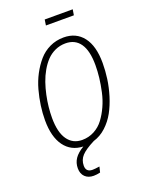

<svg xmlns="http://www.w3.org/2000/svg" viewBox="-189 -936 950 1239"><g transform="rotate(-20 286.0 -316.0)"><path d="M472.2 -844.2 465.8 -805.2H273.9L279.8 -844.2ZM309.1 1Q245.6 33.2 219.7 61.3Q193.8 89.4 193.8 128.9Q193.8 172.9 238.8 172.9Q255.4 172.9 287.1 168L277.8 206.1Q253.9 211.9 232.9 211.9Q195.8 211.9 173.8 190.4Q151.9 168.9 151.9 131.8Q151.9 94.7 171.4 65.7Q190.9 36.6 233.9 11.2Q151.4 8.3 105.2 -54.9Q59.1 -118.2 59.1 -231.9Q59.1 -280.3 66.2 -331.3Q73.2 -382.3 87.6 -434.8Q102.1 -487.3 126.5 -533.2Q150.9 -579.1 182.4 -615.5Q213.9 -651.9 258.1 -672.9Q302.2 -693.8 354 -693.8Q439.5 -693.8 487.3 -631.8Q535.2 -569.8 535.2 -453.1Q535.2 -399.9 527.6 -345.2Q520 -290.5 502.7 -234.1Q485.4 -177.7 460 -131.3Q434.6 -85 395.8 -49.1Q356.9 -13.2 309.1 1ZM106.9 -231Q106.9 -132.3 142.6 -81.5Q178.2 -30.8 242.2 -30.8Q287.6 -30.8 325.9 -51.3Q364.3 -71.8 390.1 -106.7Q416 -141.6 435.5 -184.6Q455.1 -227.5 465.8 -276.6Q476.6 -325.7 481.7 -370.1Q486.8 -414.6 486.8 -456.1Q486.8 -554.7 452.4 -604.2Q418 -653.8 352.1 -653.8Q314 -653.8 280.8 -638.7Q247.6 -623.5 223.1 -597.9Q198.7 -572.3 178.7 -537.4Q158.7 -502.4 145.5 -464.1Q132.3 -425.8 123.5 -384.3Q114.7 -342.8 110.8 -304.7Q106.9 -266.6 106.9 -231Z"/></g></svg>

Font: Fira Sans Compressed ExtraLight
Style: Italic
Weight: 250
Width: 3
Italic angle: -8°
Designer: Carrois Corporate & Edenspiekermann AG
Foundry: Carrois Corporate GbR & Edenspiekermann AG
Version: Version 4.203;PS 004.203;hotconv 1.0.88;makeotf.lib2.5.64775